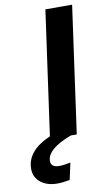

<svg xmlns="http://www.w3.org/2000/svg" viewBox="-194 -741 586 1033"><g transform="rotate(-10 98.5 -225.0)"><path d="M131.8 -691.9H277.8L181.2 0H148.9Q14.2 50.3 14.2 116.2Q14.2 150.9 59.1 150.9Q84.5 150.9 121.1 143.1L101.1 234.9Q61.5 242.2 34.2 242.2Q-22.9 242.2 -57.9 214.1Q-92.8 186 -92.8 140.1Q-92.8 41.5 37.1 -15.1Z"/></g></svg>

Font: FiraGO SemiBold
Style: Italic
Weight: 600
Italic angle: -8°
Designer: bBox Type GmbH
Foundry: bBox Type GmbH
Version: Version 1.001;PS 001.001;hotconv 1.0.88;makeotf.lib2.5.64775